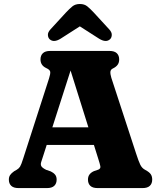

<svg xmlns="http://www.w3.org/2000/svg" viewBox="-20 -960 824 980"><path d="M186.8 -310H497.8L499 -220.2H185ZM269.1 -43.2Q269.1 -23.2 257 -11.6Q245 0 219.7 0H74.6Q49.4 0 37.3 -11.6Q25.2 -23.2 25.2 -43.2Q25.2 -56.8 31.6 -66.4Q38 -76 52.2 -86L65.7 -93.7Q76.2 -99.8 82.3 -109.4Q88.4 -119 98.5 -151L230.2 -559.4Q237.9 -583.2 236.3 -593.7Q234.7 -604.1 216.3 -612.4Q201.4 -619.3 194.1 -630.3Q186.7 -641.2 186.7 -656.8Q186.7 -676.8 198.8 -688.4Q210.9 -700 236.1 -700H538.9Q564.2 -700 576.2 -688.4Q588.3 -676.7 588.3 -656.8Q588.3 -640 580.2 -629.1Q572.1 -618.1 556 -610.4Q544.7 -605.1 543.5 -593.9Q542.4 -582.6 548.3 -562.8L674.6 -176.6Q687.1 -137.7 696 -119.3Q704.9 -100.9 721.9 -92.5Q742.2 -81.6 749.5 -70.7Q756.9 -59.9 756.9 -43.2Q756.9 -23.2 744.8 -11.6Q732.8 0 707.5 0H478.4Q452.8 0 440.9 -11.6Q429 -23.2 429 -43.2Q429 -58.8 436.6 -69.1Q444.2 -79.5 459.2 -86.4L482.2 -94.2Q494.4 -99.6 492.2 -111.5Q489.9 -123.4 481.8 -148.6L333.3 -622L346.9 -621L201.9 -168.8Q195 -146.9 190.5 -133.8Q186.1 -120.7 191 -111.8Q195.9 -102.9 215.9 -93L238.9 -85.2Q252.7 -78.7 260.9 -68.9Q269.1 -59.2 269.1 -43.2ZM426.2 -850.2H348.9L485.4 -762.8Q520.7 -740.8 541.4 -759.5Q549.5 -766.7 550.5 -780.7Q551.6 -794.7 537.7 -809.9L458.5 -896.1Q440.3 -915.6 425.5 -927.6Q410.8 -939.6 387.7 -939.6Q364.6 -939.6 349.7 -927.6Q334.9 -915.6 316.6 -896.1L237.4 -809.9Q223.5 -794.7 224.5 -780.7Q225.6 -766.7 233.7 -759.5Q254.4 -740.8 289.7 -762.8Z"/></svg>

Font: Fraunces SuperSoft
Style: Regular
Weight: 900
Version: Version 1.000;[b76b70a41]